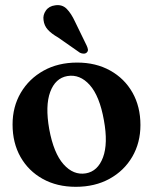

<svg xmlns="http://www.w3.org/2000/svg" viewBox="-20 -710 591 741"><path d="M278 -468.5Q350 -468.5 405.2 -437.8Q460.5 -407 491.2 -352.8Q522 -298.5 522 -227.5Q522 -159 490.5 -105Q459 -51 402.8 -20Q346.5 11 272.5 11Q200 11 145 -19.5Q90 -50 59.2 -104.2Q28.5 -158.5 28.5 -229.5Q28.5 -298 60.2 -352Q92 -406 148 -437.2Q204 -468.5 278 -468.5ZM311.5 -41Q357.5 -49 377.5 -102.5Q397.5 -156 381 -246Q364.5 -339 326.5 -381.8Q288.5 -424.5 240 -416.5Q193.5 -408.5 173.8 -355.2Q154 -302 170 -211.5Q187 -119 225.2 -76Q263.5 -33 311.5 -41ZM269.5 -626.5 314.5 -534Q318 -526.5 319.2 -519.8Q320.5 -513 315 -507.5Q310.5 -503 303 -503Q295.5 -503 288.5 -506.5L204 -565.5Q178.5 -580 164.5 -595.5Q150.5 -611 148 -632.5Q145 -652 157 -669.2Q169 -686.5 193 -689.5Q220 -693.5 237.5 -675.8Q255 -658 269.5 -626.5Z"/></svg>

Font: Fraunces 72pt S050 SemiBold
Style: Regular
Weight: 600
Version: Version 1.000; ttfautohint (v1.8.3)